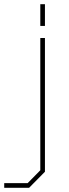

<svg xmlns="http://www.w3.org/2000/svg" viewBox="-80 -703 328 910"><path d="M111 -580V-683H133V-580ZM-60 187V165H51L111 104V-523H133V111L58 187Z"/></svg>

Font: Tomorrow Thin
Style: Regular
Weight: 250
Designer: Tony de Marco, Monica Rizzolli
Foundry: Just in Type
Version: Version 2.002